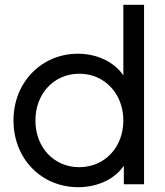

<svg xmlns="http://www.w3.org/2000/svg" viewBox="-20 -765 684 797"><path d="M492 -745C492 -745 578 -745 578 -745C578 -745 578 0 578 0C578 0 494 0 494 0C494 0 494 -77 494 -77C455 -20 384 12 304 12C153 12 36 -105 36 -265C36 -425 154 -542 303 -542C383 -542 454 -508 492 -452C492 -452 492 -745 492 -745ZM309 -71C414 -71 492 -153 492 -265C492 -376 414 -459 309 -459C204 -459 127 -376 127 -265C127 -153 204 -71 309 -71Z"/></svg>

Font: Preevio_Regular
Style: Regular
Weight: 500
Designer: Gumpita Rahayu
Foundry: Tokotype Studio
Version: ""